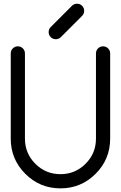

<svg xmlns="http://www.w3.org/2000/svg" viewBox="-20 -1036 665 1056"><path d="M39.1 -742.2Q39.1 -758.3 50.5 -769.8Q62 -781.2 78.1 -781.2Q94.2 -781.2 105.7 -769.8Q117.2 -758.3 117.2 -742.2V-273.4Q117.2 -192.4 174.3 -135.3Q231.4 -78.1 312.5 -78.1Q393.6 -78.1 450.7 -135.3Q507.8 -192.4 507.8 -273.4V-742.2Q507.8 -758.3 519.3 -769.8Q530.8 -781.2 546.9 -781.2Q563 -781.2 574.5 -769.8Q585.9 -758.3 585.9 -742.2V-273.4Q585.9 -160.2 505.9 -80.1Q425.8 0 312.5 0Q199.2 0 119.1 -80.1Q39.1 -160.2 39.1 -273.4ZM432.1 -949.2 313.5 -830.6Q302.2 -820.3 286.6 -820.3Q270.5 -820.3 259 -831.8Q247.6 -843.3 247.6 -859.4Q247.6 -874.5 257.3 -885.7L376 -1004.4Q387.7 -1015.6 403.8 -1015.6Q419.9 -1015.6 431.4 -1004.2Q442.9 -992.7 442.9 -976.6Q442.9 -960.9 432.1 -949.2Z"/></svg>

Font: Comfortaa
Style: Regular
Weight: 400
Designer: Johan Aakerlund - aajohan
Foundry: Johan Aakerlund
Version: Version 2.004 2013